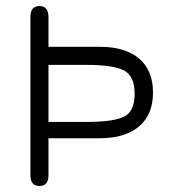

<svg xmlns="http://www.w3.org/2000/svg" viewBox="-20 -617 567 644"><path d="M142.6 -460H315.4Q399.4 -460 446.3 -420.9Q493.2 -380.9 493.2 -306.6Q493.2 -232.4 446.3 -192.9Q399.4 -153.3 314.5 -153.3H142.6V-29.3Q142.6 6.8 112.3 6.8Q82 6.8 82 -29.3V-559.6Q82 -596.7 112.3 -596.7Q142.6 -596.7 142.6 -559.6ZM268.6 -399.4H142.6V-208H267.6Q363.3 -208 397.5 -226.6Q431.6 -244.1 431.6 -302.7Q431.6 -361.3 396.5 -380.4Q361.3 -399.4 268.6 -399.4Z"/></svg>

Font: Jura
Style: Medium
Weight: 500
Version: Version 2.6.1